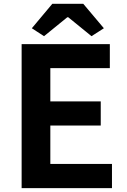

<svg xmlns="http://www.w3.org/2000/svg" viewBox="-20 -968 655 988"><path d="M91.3 0V-740.8H545.2V-617.3H239V-446.1H498.4V-321.9H239V-124.3H556.2V0ZM206.6 -781.8 143.8 -822.6 249.2 -948.4H408.5L514.5 -822.6L450.9 -781.8L331.1 -879.3H326.4Z"/></svg>

Font: Noto Sans TC
Style: Regular
Weight: 100
Designer: Ryoko NISHIZUKA 西塚涼子 (kana, bopomofo & ideographs); Paul D. Hunt (Latin, Greek & Cyrillic); Sandoll Communications 산돌커뮤니
Foundry: Adobe
Version: Version 2.004;hotconv 1.0.118;makeotfexe 2.5.65603